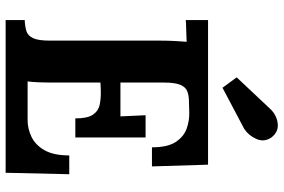

<svg xmlns="http://www.w3.org/2000/svg" viewBox="-178 -802 981 664"><g transform="rotate(90 312.0 -470.5)"><path d="M390 -241Q390 -283 377 -302Q364 -321 341.5 -325.5Q319 -330 292 -329L266 -328V-164Q266 -137 265 -113Q264 -89 262 -76H396Q426 -76 454 -89.5Q482 -103 500 -134.5Q518 -166 518 -220H583L578 0H50V-66Q73 -67 88.5 -72Q104 -77 112.5 -95Q121 -113 121 -153V-536Q121 -563 122.5 -588Q124 -613 125 -626Q109 -625 85 -624.5Q61 -624 50 -623V-700H550L556 -506H490Q490 -561 471 -589Q452 -617 424 -626.5Q396 -636 369 -635L333 -634Q312 -634 297 -628.5Q282 -623 274 -604.5Q266 -586 266 -547V-397H383L379 -484H456V-241ZM284 -750 248 -799 359 -917Q380 -938 408.5 -941Q437 -944 456 -919Q473 -894 461 -867Q449 -840 426 -825Z"/></g></svg>

Font: Lora
Style: Bold
Weight: 700
Designer: Olga Karpushina, Alexei Vanyashin (Cyrillic)
Foundry: Cyreal
Version: Version 3.006; ttfautohint (v1.8.4.7-5d5b);gftools[0.9.30]